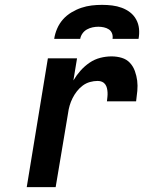

<svg xmlns="http://www.w3.org/2000/svg" viewBox="-20 -770 640 790"><path d="M90 0 177 -530H297L282 -439Q295 -461 311.5 -479.5Q328 -498 348.5 -512Q369 -526 392.5 -532Q416 -538 439 -538Q461 -538 481 -532Q501 -526 514.5 -511.5Q528 -497 535 -477.5Q542 -458 544.5 -438Q547 -418 545 -396Q543 -374 540 -353H420Q421 -362 422 -371.5Q423 -381 422.5 -390Q422 -399 420 -407.5Q418 -416 413 -423Q408 -430 400 -433.5Q392 -437 382 -437Q366 -437 350 -432.5Q334 -428 320.5 -418Q307 -408 296.5 -394.5Q286 -381 278.5 -366Q271 -351 266.5 -335.5Q262 -320 260 -304L209 0ZM203 -610Q206 -631 215 -652Q224 -673 239 -690Q254 -707 274 -719Q294 -731 315 -738Q336 -745 357 -747.5Q378 -750 400 -750Q421 -750 441.5 -747.5Q462 -745 481 -738Q500 -731 515.5 -719Q531 -707 540.5 -689.5Q550 -672 552 -651.5Q554 -631 550 -610H443Q445 -622 441 -632.5Q437 -643 428 -649Q419 -655 407.5 -657.5Q396 -660 385 -660Q373 -660 361 -657.5Q349 -655 338 -649Q327 -643 319.5 -632.5Q312 -622 310 -610Z"/></svg>

Font: Iosevka Curly Extended
Style: Bold Italic
Weight: 700
Width: 7
Italic angle: -9°
Monospace: yes
Designer: Belleve Invis
Foundry: Belleve Invis
Version: Version 11.1.0; ttfautohint (v1.8.3)